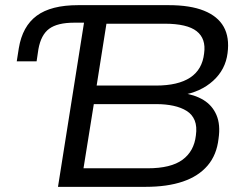

<svg xmlns="http://www.w3.org/2000/svg" viewBox="-20 -725 955 745"><path d="M205 0 306 -637H268Q203 -637 171 -613.5Q139 -590 129 -534L122 -487H45L53 -538Q67 -623 122.5 -664Q178 -705 283 -705H635Q718 -705 771.5 -683.5Q825 -662 848 -621Q871 -580 863 -519Q855 -455 807 -411.5Q759 -368 686 -356L687 -364Q735 -358 769.5 -337Q804 -316 820 -278.5Q836 -241 828 -187Q821 -124 785.5 -82.5Q750 -41 689.5 -20.5Q629 0 545 0ZM304 -72H553Q643 -72 688 -105Q733 -138 740 -199Q745 -234 735.5 -257.5Q726 -281 704.5 -294.5Q683 -308 653 -314.5Q623 -321 587 -321H344ZM355 -393H585Q671 -393 718 -424Q765 -455 772 -518Q780 -575 743 -604Q706 -633 619 -633H393Z"/></svg>

Font: Nunito Sans 10pt SemiExpanded
Style: Italic
Weight: 400
Width: 6
Italic angle: -9°
Designer: Vernon Adams
Foundry: Vernon Adams
Version: Version 3.101;gftools[0.9.27]